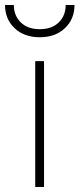

<svg xmlns="http://www.w3.org/2000/svg" viewBox="-61 -743 316 763"><path d="M79 -500H114V0H79ZM-41 -723H-6Q-6 -681 21.5 -654Q49 -627 97 -627Q145 -627 172.5 -654Q200 -681 200 -723H235Q235 -667 197 -631Q159 -595 97 -595Q35 -595 -3 -631Q-41 -667 -41 -723Z"/></svg>

Font: Titillium Web[RUS by Daymarius]
Style: Regular
Weight: 200
Designer: Cyrillization by Daymarius
Foundry: Cyrillization by Daymarius
Version: Version 1.002 September 11, 2018